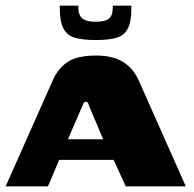

<svg xmlns="http://www.w3.org/2000/svg" viewBox="-22 -661 687 681"><path d="M-2 0 166 -378Q184 -418 217.5 -441Q251 -464 320 -464Q376 -464 412.5 -442.5Q449 -421 469 -378L637 0H424L381 -94H188L148 0ZM219 -167H344L294 -285Q293 -290 290.5 -295Q288 -300 283 -300Q277 -300 274.5 -295Q272 -290 270 -285ZM318 -519Q272 -519 244 -527Q216 -535 203 -560Q190 -585 190 -632V-641H256V-634Q256 -620 260.5 -608.5Q265 -597 278 -590.5Q291 -584 317 -584Q344 -584 357 -590.5Q370 -597 374 -608.5Q378 -620 378 -634V-641H444V-632Q444 -585 431.5 -560Q419 -535 391 -527Q363 -519 318 -519Z"/></svg>

Font: Genos ExtraBold
Style: Regular
Weight: 800
Designer: Robert E. Leuschke
Foundry: Robert E. Leuschke
Version: Version 1.010